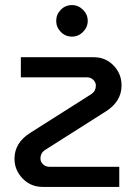

<svg xmlns="http://www.w3.org/2000/svg" viewBox="-20 -735 551 755"><path d="M148 0Q101 0 69 -33Q37 -66 37 -111Q37 -173 98 -212L333 -361Q348 -370 352.5 -379Q357 -388 357 -398Q357 -411 347 -421Q337 -431 321 -431H62V-510H349Q395 -510 426.5 -477.5Q458 -445 458 -399Q458 -337 398 -298L163 -149Q148 -140 143.5 -131Q139 -122 139 -112Q139 -99 149 -89Q159 -79 176 -79H449V0ZM263 -591Q237 -591 219 -609.5Q201 -628 201 -653Q201 -678 219 -696.5Q237 -715 263 -715Q288 -715 306.5 -696.5Q325 -678 325 -653Q325 -628 306.5 -609.5Q288 -591 263 -591Z"/></svg>

Font: MuseoModerno
Style: Regular
Weight: 400
Designer: Pablo Cosgaya, Héctor Gatti, Marcela Romero, and the Authors of The MuseoModerno Project.
Foundry: Omnibus-Type Team
Version: Version 1.001